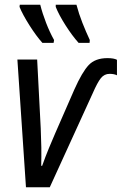

<svg xmlns="http://www.w3.org/2000/svg" viewBox="-20 -786 511 806"><path d="M89 0H189L369 -394Q389 -440 403.5 -458Q418 -476 440 -476Q459 -476 471 -470V-535Q458 -542 431 -542Q380 -542 352.5 -513Q325 -484 292 -410L212 -227Q201 -202 185.5 -164.5Q170 -127 157 -90H153Q154 -131 153.5 -167Q153 -203 151 -247L136 -536H53ZM310 -606H356L357 -618Q341 -652 326 -690Q311 -728 301 -766H214V-757Q227 -724 255 -680Q283 -636 310 -606ZM158 -606H205L207 -618Q189 -650 173.5 -690Q158 -730 149 -766H63L62 -757Q75 -725 103.5 -680Q132 -635 158 -606Z"/></svg>

Font: Noto Sans UI SemiCondensed
Style: Italic
Weight: 400
Width: 4
Italic angle: -12°
Designer: Monotype Design Team
Foundry: Monotype Imaging Inc.
Version: Version 1.901